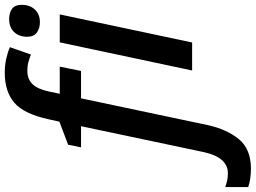

<svg xmlns="http://www.w3.org/2000/svg" viewBox="-260 -654 1045 784"><g transform="rotate(-90 262.0 -262.5)"><path d="M-36.1 240.2Q-57.1 240.2 -76.9 237.1Q-96.7 233.9 -110.4 229V135.3Q-95.7 140.6 -82.5 143.3Q-69.3 146 -54.2 146Q10.7 146 32.2 48.3L138.2 -453.6H51.8L62.5 -506.3L156.7 -542L167 -588.4Q189 -687.5 234.4 -726.3Q279.8 -765.1 357.4 -765.1Q386.7 -765.1 413.8 -759Q440.9 -752.9 460.9 -744.1L430.7 -658.2Q416 -664.1 399.9 -668.5Q383.8 -672.9 364.7 -672.9Q330.1 -672.9 309.6 -651.4Q289.1 -629.9 279.3 -582.5L270.5 -540.5H381.3L363.8 -453.6H252L142.6 64Q125.5 142.1 85 191.2Q44.4 240.2 -36.1 240.2ZM563 -621.6Q537.6 -621.6 520.5 -634Q503.4 -646.5 503.4 -673.3Q503.4 -706.5 522.5 -726.8Q541.5 -747.1 576.2 -747.1Q601.6 -747.1 617.7 -735.1Q633.8 -723.1 633.8 -696.8Q633.8 -662.6 614.7 -642.1Q595.7 -621.6 563 -621.6ZM365.7 0 480.5 -540.5H594.7L480 0Z"/></g></svg>

Font: Open Sans SemiBold
Style: Italic
Weight: 600
Italic angle: -12°
Designer: Monotype Design Team
Foundry: Monotype Imaging Inc.
Version: Version 3.003; ttfautohint (v1.8.4)